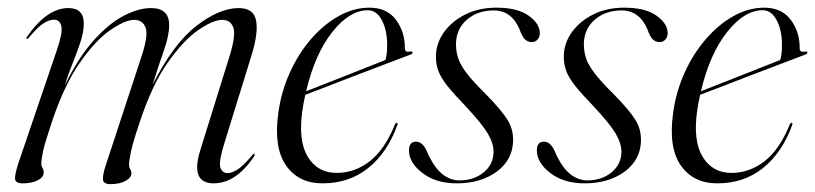

<svg xmlns="http://www.w3.org/2000/svg" viewBox="-20 -458 2072 488"><path d="M248 -35.5 340 -315.5Q357.5 -368.5 350 -388Q342.5 -407.5 321 -407.5Q298.5 -407.5 261 -382Q223.5 -356.5 183 -298.8Q142.5 -241 110.5 -144Q93.5 -93 89.2 -72.5Q85 -52 85 -42Q85 -36 88 -31.2Q91 -26.5 91 -19.5Q91 -7.5 76 0.2Q61 8 38 8Q19 8 18.2 -3.5Q17.5 -15 27 -44L124 -329Q139.5 -374 136 -391Q132.5 -408 116.5 -408Q105.5 -408 90.8 -398.8Q76 -389.5 53 -362Q49.5 -358 47.5 -359.5Q46 -360.5 48.5 -364.5Q99.5 -437.5 153.5 -437.5Q193 -437.5 193 -398.5Q193 -376.5 183.8 -349Q174.5 -321.5 163 -293Q151.5 -264.5 144.5 -240.5Q179.5 -312.5 218.5 -355.8Q257.5 -399 295 -418.2Q332.5 -437.5 364 -437.5Q410 -437.5 410 -394Q410 -368 396.8 -330.5Q383.5 -293 368 -243Q421 -347.5 479.5 -392.5Q538 -437.5 586.5 -437.5Q624.5 -437.5 630.8 -406.2Q637 -375 619.5 -318L551 -96.5Q535.5 -47.5 540 -32.8Q544.5 -18 558 -18Q569.5 -18 584.2 -27.5Q599 -37 621 -63.5Q624.5 -68 626.5 -67Q628.5 -65.5 625.5 -60Q579.5 8 523 8Q463.5 8 488.5 -74.5L563.5 -315.5Q580 -368.5 573 -388Q566 -407.5 545 -407.5Q522 -407.5 484.5 -382Q447 -356.5 406.2 -298.8Q365.5 -241 334 -144Q317.5 -95 312.8 -72.2Q308 -49.5 308 -39Q308 -32.5 311 -28Q314 -23.5 314 -17.5Q314 -6.5 299 1.8Q284 10 261 10Q243 10 241.8 -1Q240.5 -12 248 -35.5Z M989.5 -139Q964 -69.5 915.8 -30.8Q867.5 8 799.5 8Q738.5 8 706.8 -37.8Q675 -83.5 687.5 -172Q695 -226 717 -274.2Q739 -322.5 771.2 -359.5Q803.5 -396.5 841.5 -417.5Q879.5 -438.5 919 -438.5Q963.5 -438.5 986.5 -407.5Q1009.5 -376.5 1009 -335Q1009 -324 1022.5 -327Q1027.5 -328 1028.5 -325Q1029.5 -322 1025 -320Q1021 -318.5 999.5 -310.2Q978 -302 946.2 -290Q914.5 -278 879.2 -264.5Q844 -251 811.2 -238.2Q778.5 -225.5 756 -217Q751.5 -197.5 748.5 -177Q737.5 -100 762.5 -59.2Q787.5 -18.5 835.5 -18.5Q881.5 -18.5 919.8 -48.2Q958 -78 983.5 -141Q985.5 -146 988.5 -146Q992 -145.5 989.5 -139ZM915 -432Q868.5 -432 824.5 -376.5Q780.5 -321 758 -226Q779.5 -234.5 808.8 -246Q838 -257.5 867.8 -269.2Q897.5 -281 922.2 -290.8Q947 -300.5 959.5 -305.5Q964 -318.5 964 -344Q964 -381.5 950.5 -406.8Q937 -432 915 -432Z M1147.5 0.5Q1184.5 0.5 1209.2 -19.8Q1234 -40 1234.5 -72Q1234.5 -93.5 1220 -118.2Q1205.5 -143 1163.5 -188Q1134 -218.5 1117.2 -239.5Q1100.5 -260.5 1094 -278.2Q1087.5 -296 1088 -317Q1089 -349.5 1109.2 -377.2Q1129.5 -405 1163.8 -421.8Q1198 -438.5 1241.5 -438.5Q1295 -438.5 1323.2 -418.5Q1351.5 -398.5 1352 -374.5Q1352 -363.5 1346 -357.2Q1340 -351 1331.5 -351Q1321.5 -351 1314.2 -358Q1307 -365 1300.5 -383.5Q1280 -431.5 1235 -431.5Q1193.5 -431.5 1166.2 -407.5Q1139 -383.5 1139 -345.5Q1139 -328 1144 -311.5Q1149 -295 1165.2 -273.2Q1181.5 -251.5 1215.5 -218Q1256 -176.5 1270.8 -152Q1285.5 -127.5 1284 -97.5Q1282 -50.5 1241.8 -21.2Q1201.5 8 1140.5 8Q1088 8 1053.8 -18.2Q1019.5 -44.5 1019.5 -75.5Q1019.5 -98 1037.5 -98Q1047 -98 1054.5 -90.2Q1062 -82.5 1069.5 -63Q1087 -28 1106.5 -13.8Q1126 0.5 1147.5 0.5Z M1472.5 0.5Q1509.5 0.5 1534.2 -19.8Q1559 -40 1559.5 -72Q1559.5 -93.5 1545 -118.2Q1530.5 -143 1488.5 -188Q1459 -218.5 1442.2 -239.5Q1425.5 -260.5 1419 -278.2Q1412.5 -296 1413 -317Q1414 -349.5 1434.2 -377.2Q1454.5 -405 1488.8 -421.8Q1523 -438.5 1566.5 -438.5Q1620 -438.5 1648.2 -418.5Q1676.5 -398.5 1677 -374.5Q1677 -363.5 1671 -357.2Q1665 -351 1656.5 -351Q1646.5 -351 1639.2 -358Q1632 -365 1625.5 -383.5Q1605 -431.5 1560 -431.5Q1518.5 -431.5 1491.2 -407.5Q1464 -383.5 1464 -345.5Q1464 -328 1469 -311.5Q1474 -295 1490.2 -273.2Q1506.5 -251.5 1540.5 -218Q1581 -176.5 1595.8 -152Q1610.5 -127.5 1609 -97.5Q1607 -50.5 1566.8 -21.2Q1526.5 8 1465.5 8Q1413 8 1378.8 -18.2Q1344.5 -44.5 1344.5 -75.5Q1344.5 -98 1362.5 -98Q1372 -98 1379.5 -90.2Q1387 -82.5 1394.5 -63Q1412 -28 1431.5 -13.8Q1451 0.5 1472.5 0.5Z M1993 -139Q1967.5 -69.5 1919.2 -30.8Q1871 8 1803 8Q1742 8 1710.2 -37.8Q1678.5 -83.5 1691 -172Q1698.5 -226 1720.5 -274.2Q1742.5 -322.5 1774.8 -359.5Q1807 -396.5 1845 -417.5Q1883 -438.5 1922.5 -438.5Q1967 -438.5 1990 -407.5Q2013 -376.5 2012.5 -335Q2012.5 -324 2026 -327Q2031 -328 2032 -325Q2033 -322 2028.5 -320Q2024.5 -318.5 2003 -310.2Q1981.5 -302 1949.8 -290Q1918 -278 1882.8 -264.5Q1847.5 -251 1814.8 -238.2Q1782 -225.5 1759.5 -217Q1755 -197.5 1752 -177Q1741 -100 1766 -59.2Q1791 -18.5 1839 -18.5Q1885 -18.5 1923.2 -48.2Q1961.5 -78 1987 -141Q1989 -146 1992 -146Q1995.5 -145.5 1993 -139ZM1918.5 -432Q1872 -432 1828 -376.5Q1784 -321 1761.5 -226Q1783 -234.5 1812.2 -246Q1841.5 -257.5 1871.2 -269.2Q1901 -281 1925.8 -290.8Q1950.5 -300.5 1963 -305.5Q1967.5 -318.5 1967.5 -344Q1967.5 -381.5 1954 -406.8Q1940.5 -432 1918.5 -432Z"/></svg>

Font: Fraunces 144pt S000 Light
Style: Italic
Weight: 300
Italic angle: -16°
Version: Version 1.000; ttfautohint (v1.8.3)